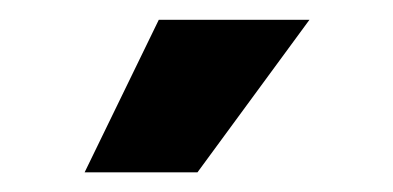

<svg xmlns="http://www.w3.org/2000/svg" viewBox="-20 -778 401 196"><path d="M66.4 -602.1 142.1 -757.8H295.9L181.6 -602.1Z"/></svg>

Font: Inter 20pt ExtraBold
Style: Regular
Weight: 800
Version: Version 4.001;git-66647c0bb